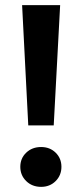

<svg xmlns="http://www.w3.org/2000/svg" viewBox="-20 -720 318 747"><path d="M66 -700H214L189 -232H90ZM59 -71Q59 -104 82 -126Q105 -148 140 -148Q174 -148 196.5 -126Q219 -104 219 -71Q219 -38 196.5 -15.5Q174 7 140 7Q105 7 82 -15.5Q59 -38 59 -71Z"/></svg>

Font: APTA Sans SemiBold
Style: Bold
Weight: 600
Version: Version 7.200